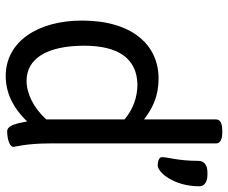

<svg xmlns="http://www.w3.org/2000/svg" viewBox="-83 -709 798 672"><g transform="rotate(90 316.0 -373.0)"><path d="M442 -752H438C410 -752 398 -744 398 -730V-478C359 -508 317 -529 255 -529C136 -529 52 -435 52 -261C52 -106 126 6 246 6C303 6 356 -18 405 -69C411 -41 416 1 440 1C453 1 494 -3 494 -22C494 -27 482 -66 482 -148V-730C482 -744 470 -752 442 -752ZM592 -700H583C556 -700 543 -687 543 -668C543 -597 530 -562 530 -541C530 -529 548 -526 559 -526C583 -526 632 -582 632 -672C632 -689 617 -700 592 -700ZM275 -455C320 -455 362 -440 398 -410V-136C357 -91 307 -67 263 -67C184 -67 140 -140 140 -269C140 -388 185 -453 275 -455Z"/></g></svg>

Font: Asap
Style: Regular
Weight: 400
Designer: Pablo Cosgaya
Foundry: Pablo Cosgaya
Version: Version 1.007;PS 001.007;hotconv 1.0.70;makeotf.lib2.5.58329